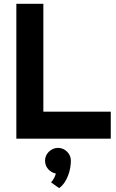

<svg xmlns="http://www.w3.org/2000/svg" viewBox="-20 -720 603 997"><path d="M555.2 0H64.9V-700.2H205.1V-140.1H555.2ZM348.1 113.8Q348.1 131.3 344.7 151.1Q341.3 170.9 334 190.4Q326.7 210 315.2 227.3Q303.7 244.6 287.1 256.8L245.1 227.1Q255.9 214.4 261.5 203.4Q267.1 192.4 270 181.2Q246.1 176.3 230 158Q213.9 139.6 213.9 113.8Q213.9 100.6 219.2 88.6Q224.6 76.7 233.9 67.6Q243.2 58.6 255.4 53.2Q267.6 47.9 281.2 47.9Q294.9 47.9 307.1 53.2Q319.3 58.6 328.4 67.6Q337.4 76.7 342.8 88.6Q348.1 100.6 348.1 113.8Z"/></svg>

Font: Righteous
Style: Regular
Weight: 400
Version: Version 1.000